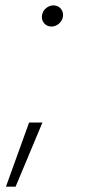

<svg xmlns="http://www.w3.org/2000/svg" viewBox="-20 -536 314 709"><path d="M2 153.3 87.4 -83.5H136.7L37.6 153.3ZM169.9 -438Q153.3 -438 142.8 -450.4Q132.3 -462.9 135.3 -480Q137.7 -495.6 150.1 -505.9Q162.6 -516.1 177.2 -516.1Q194.3 -516.1 204.6 -503.9Q214.8 -491.7 212.4 -474.6Q210 -459.5 197.8 -448.7Q185.5 -438 169.9 -438Z"/></svg>

Font: Inter 16pt ExtraLight
Style: Italic
Weight: 250
Italic angle: -9.3988°
Version: Version 4.001;git-66647c0bb